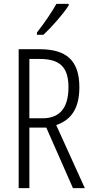

<svg xmlns="http://www.w3.org/2000/svg" viewBox="-20 -967 473 987"><path d="M333 -939V-947H270C242 -898 211 -853 170 -800V-788H203C243 -825 304 -893 333 -939ZM184 -714H76V0H131V-311H218L355 0H416L269 -324C351 -352 388 -416 388 -519C388 -658 319 -714 184 -714ZM183 -664C289 -664 332 -621 332 -518C332 -407 282 -359 200 -359H131V-664Z"/></svg>

Font: Noto Sans Kannada ExtraCondensed Light
Style: Regular
Weight: 300
Width: 2
Designer: Jelle Bosma - Monotype Design Team
Foundry: Monotype Imaging Inc.
Version: Version 2.005